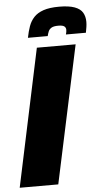

<svg xmlns="http://www.w3.org/2000/svg" viewBox="-69 -920 522 957"><g transform="rotate(-5 191.5 -441.0)"><path d="M-10 0 136 -688H330L183 0ZM96 -741Q102 -772 111 -797.5Q120 -823 137.5 -842Q155 -861 185.5 -871.5Q216 -882 264 -882Q313 -882 341.5 -871.5Q370 -861 381.5 -841.5Q393 -822 393 -795Q393 -783 391 -769.5Q389 -756 386 -741H286Q288 -747 289 -753Q290 -759 290 -764Q290 -775 282 -781.5Q274 -788 252 -788Q229 -788 218 -781.5Q207 -775 202.5 -764.5Q198 -754 195 -741Z"/></g></svg>

Font: Saira SemiCondensed Black
Style: Italic
Weight: 900
Width: 4
Italic angle: -12°
Designer: Hector Gatti with collaboration of the Omnibus-Type team
Foundry: Omnibus-Type
Version: Version 1.101